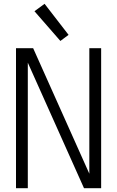

<svg xmlns="http://www.w3.org/2000/svg" viewBox="-20 -988 615 1008"><path d="M64 0V-735H92H154L449 -76V-735H511V0H483H421L126 -659V0ZM297 -773 161 -929 214 -968 340 -805Z"/></svg>

Font: Jozsika Light
Style: Regular
Weight: 300
Monospace: yes
Designer: Belleve Invis
Foundry: Belleve Invis
Version: 2.1.0